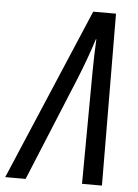

<svg xmlns="http://www.w3.org/2000/svg" viewBox="-117 -757 572 797"><g transform="rotate(5 169.0 -358.0)"><path d="M-65 0H20L197 -430C224 -496 244 -553 260 -603H262C260 -560 258 -512 258 -471L255 0H338L334 -716H239Z"/></g></svg>

Font: Noto Sans ExtraCondensed
Style: Italic
Weight: 400
Width: 2
Italic angle: -12°
Designer: Monotype Design Team
Foundry: Monotype Imaging Inc.
Version: Version 2.013